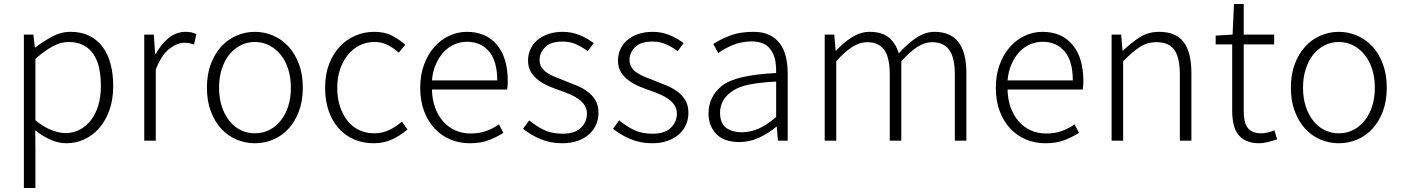

<svg xmlns="http://www.w3.org/2000/svg" viewBox="-20 -707 7046 965"><path d="M100 -533H148L155 -468H157Q196 -498 241 -522.5Q286 -547 335 -547Q388 -547 428 -527.5Q468 -508 495 -472.5Q522 -437 535.5 -386.5Q549 -336 549 -275Q549 -207 530 -153.5Q511 -100 478.5 -63Q446 -26 403.5 -6.5Q361 13 314 13Q276 13 237 -3.5Q198 -20 157 -52L158 46V238H100ZM309 -38Q348 -38 380.5 -55Q413 -72 437 -103Q461 -134 474 -177.5Q487 -221 487 -275Q487 -323 478.5 -363.5Q470 -404 450.5 -433.5Q431 -463 400 -479.5Q369 -496 324 -496Q286 -496 245.5 -474.5Q205 -453 158 -411V-103Q201 -67 240.5 -52.5Q280 -38 309 -38Z M705 -533H753L760 -434H762Q789 -485 827.5 -516Q866 -547 913 -547Q929 -547 941.5 -544.5Q954 -542 967 -535L955 -483Q941 -488 931.5 -490Q922 -492 906 -492Q871 -492 831.5 -462Q792 -432 763 -358V0H705Z M1261 13Q1213 13 1169 -5.5Q1125 -24 1092 -60Q1059 -96 1039.5 -148Q1020 -200 1020 -266Q1020 -333 1039.5 -385Q1059 -437 1092 -473Q1125 -509 1169 -528Q1213 -547 1261 -547Q1309 -547 1353 -528Q1397 -509 1430 -473Q1463 -437 1482.5 -385Q1502 -333 1502 -266Q1502 -200 1482.5 -148Q1463 -96 1430 -60Q1397 -24 1353 -5.5Q1309 13 1261 13ZM1261 -37Q1300 -37 1333 -53.5Q1366 -70 1390.5 -100.5Q1415 -131 1428.5 -173Q1442 -215 1442 -266Q1442 -317 1428.5 -359.5Q1415 -402 1390.5 -432Q1366 -462 1333 -479Q1300 -496 1261 -496Q1222 -496 1189 -479Q1156 -462 1132 -432Q1108 -402 1094.5 -359.5Q1081 -317 1081 -266Q1081 -215 1094.5 -173Q1108 -131 1132 -100.5Q1156 -70 1189 -53.5Q1222 -37 1261 -37Z M1858 13Q1806 13 1761.5 -5.5Q1717 -24 1684 -60Q1651 -96 1632.5 -148Q1614 -200 1614 -266Q1614 -333 1634 -385Q1654 -437 1688 -473Q1722 -509 1766.5 -528Q1811 -547 1861 -547Q1915 -547 1952 -527Q1989 -507 2017 -482L1984 -442Q1959 -465 1929.5 -480.5Q1900 -496 1862 -496Q1822 -496 1788 -479Q1754 -462 1729 -432Q1704 -402 1689.5 -359.5Q1675 -317 1675 -266Q1675 -215 1688.5 -173Q1702 -131 1726 -100.5Q1750 -70 1784.5 -53.5Q1819 -37 1861 -37Q1903 -37 1938 -54.5Q1973 -72 2000 -96L2028 -56Q1993 -26 1951 -6.5Q1909 13 1858 13Z M2340 13Q2289 13 2243.5 -6Q2198 -25 2164.5 -61Q2131 -97 2111.5 -148.5Q2092 -200 2092 -266Q2092 -331 2111.5 -383Q2131 -435 2163.5 -471.5Q2196 -508 2238.5 -527.5Q2281 -547 2326 -547Q2423 -547 2477.5 -482Q2532 -417 2532 -299Q2532 -276 2529 -257H2151Q2152 -208 2166.5 -167.5Q2181 -127 2206.5 -97.5Q2232 -68 2267.5 -52Q2303 -36 2346 -36Q2389 -36 2423.5 -48.5Q2458 -61 2488 -82L2510 -39Q2478 -19 2438 -3Q2398 13 2340 13ZM2479 -303Q2479 -400 2438 -448.5Q2397 -497 2327 -497Q2294 -497 2264 -484Q2234 -471 2210.5 -446Q2187 -421 2171 -385Q2155 -349 2151 -303Z M2805 13Q2746 13 2695.5 -8.5Q2645 -30 2609 -60L2640 -102Q2675 -73 2714 -54Q2753 -35 2808 -35Q2869 -35 2899.5 -64.5Q2930 -94 2930 -136Q2930 -160 2918.5 -177.5Q2907 -195 2888.5 -208.5Q2870 -222 2847 -232Q2824 -242 2801 -250Q2771 -260 2741.5 -272.5Q2712 -285 2688 -302.5Q2664 -320 2649 -344Q2634 -368 2634 -403Q2634 -432 2645.5 -458.5Q2657 -485 2679.5 -504.5Q2702 -524 2734.5 -535.5Q2767 -547 2809 -547Q2853 -547 2893.5 -530.5Q2934 -514 2964 -490L2934 -450Q2907 -470 2876.5 -484Q2846 -498 2807 -498Q2748 -498 2720 -470Q2692 -442 2692 -406Q2692 -384 2702.5 -368Q2713 -352 2730.5 -340.5Q2748 -329 2770.5 -320Q2793 -311 2816 -302Q2847 -290 2877.5 -277.5Q2908 -265 2932.5 -247Q2957 -229 2972.5 -203.5Q2988 -178 2988 -139Q2988 -108 2976 -80.5Q2964 -53 2940.5 -32Q2917 -11 2883 1Q2849 13 2805 13Z M3257 13Q3198 13 3147.5 -8.5Q3097 -30 3061 -60L3092 -102Q3127 -73 3166 -54Q3205 -35 3260 -35Q3321 -35 3351.5 -64.5Q3382 -94 3382 -136Q3382 -160 3370.5 -177.5Q3359 -195 3340.5 -208.5Q3322 -222 3299 -232Q3276 -242 3253 -250Q3223 -260 3193.5 -272.5Q3164 -285 3140 -302.5Q3116 -320 3101 -344Q3086 -368 3086 -403Q3086 -432 3097.5 -458.5Q3109 -485 3131.5 -504.5Q3154 -524 3186.5 -535.5Q3219 -547 3261 -547Q3305 -547 3345.5 -530.5Q3386 -514 3416 -490L3386 -450Q3359 -470 3328.5 -484Q3298 -498 3259 -498Q3200 -498 3172 -470Q3144 -442 3144 -406Q3144 -384 3154.5 -368Q3165 -352 3182.5 -340.5Q3200 -329 3222.5 -320Q3245 -311 3268 -302Q3299 -290 3329.5 -277.5Q3360 -265 3384.5 -247Q3409 -229 3424.5 -203.5Q3440 -178 3440 -139Q3440 -108 3428 -80.5Q3416 -53 3392.5 -32Q3369 -11 3335 1Q3301 13 3257 13Z M3696 7Q3664 7 3635.5 -1Q3607 -9 3586 -28Q3565 -47 3553 -74Q3541 -101 3541 -138Q3542 -223 3609.5 -276.5Q3677 -330 3881 -340Q3882 -368 3877.5 -397.5Q3873 -427 3857.5 -451.5Q3842 -476 3819 -487Q3796 -498 3759 -499Q3704 -498 3661.5 -480Q3619 -462 3590 -440L3565 -486Q3580 -496 3601.5 -507Q3623 -518 3649 -528Q3675 -538 3704.5 -542.5Q3734 -547 3767 -547Q3815 -547 3847.5 -531Q3880 -515 3900.5 -487Q3921 -459 3930 -420.5Q3939 -382 3939 -338V0H3890L3884 -70H3882Q3841 -36 3794 -14.5Q3747 7 3696 7ZM3708 -42Q3753 -43 3793 -60.5Q3833 -78 3881 -119V-297Q3802 -293 3748 -282.5Q3694 -272 3660.5 -249Q3627 -226 3613 -198.5Q3599 -171 3599 -140Q3599 -113 3607.5 -93.5Q3616 -74 3631 -63.5Q3646 -53 3666 -47.5Q3686 -42 3708 -42Z M4125 -533H4173L4180 -452H4182Q4218 -492 4261.5 -519.5Q4305 -547 4350 -547Q4414 -547 4448.5 -517.5Q4483 -488 4497 -439Q4542 -488 4586 -517.5Q4630 -547 4677 -547Q4837 -547 4837 -341V0H4779V-333Q4779 -417 4751 -456Q4723 -495 4664 -495Q4628 -495 4590.5 -471Q4553 -447 4510 -399V0H4452V-333Q4452 -417 4424.5 -456Q4397 -495 4337 -495Q4267 -495 4183 -399V0H4125Z M5233 13Q5182 13 5136.5 -6Q5091 -25 5057.5 -61Q5024 -97 5004.5 -148.5Q4985 -200 4985 -266Q4985 -331 5004.5 -383Q5024 -435 5056.5 -471.5Q5089 -508 5131.5 -527.5Q5174 -547 5219 -547Q5316 -547 5370.5 -482Q5425 -417 5425 -299Q5425 -276 5422 -257H5044Q5045 -208 5059.5 -167.5Q5074 -127 5099.5 -97.5Q5125 -68 5160.5 -52Q5196 -36 5239 -36Q5282 -36 5316.5 -48.5Q5351 -61 5381 -82L5403 -39Q5371 -19 5331 -3Q5291 13 5233 13ZM5372 -303Q5372 -400 5331 -448.5Q5290 -497 5220 -497Q5187 -497 5157 -484Q5127 -471 5103.5 -446Q5080 -421 5064 -385Q5048 -349 5044 -303Z M5567 -533H5615L5622 -452H5624Q5665 -492 5708 -519.5Q5751 -547 5806 -547Q5890 -547 5929 -495.5Q5968 -444 5968 -341V0H5910V-333Q5910 -417 5882.5 -456Q5855 -495 5793 -495Q5746 -495 5709 -471Q5672 -447 5625 -399V0H5567Z M6310 13Q6271 13 6244.5 1Q6218 -11 6202 -32.5Q6186 -54 6179.5 -84.5Q6173 -115 6173 -152V-484H6090V-528L6175 -533L6182 -687H6231V-533H6384V-484H6231V-148Q6231 -123 6235 -102.5Q6239 -82 6249 -67.5Q6259 -53 6276 -45Q6293 -37 6320 -37Q6335 -37 6353 -41.5Q6371 -46 6385 -52L6399 -7Q6376 1 6352 7Q6328 13 6310 13Z M6709 13Q6661 13 6617 -5.5Q6573 -24 6540 -60Q6507 -96 6487.5 -148Q6468 -200 6468 -266Q6468 -333 6487.5 -385Q6507 -437 6540 -473Q6573 -509 6617 -528Q6661 -547 6709 -547Q6757 -547 6801 -528Q6845 -509 6878 -473Q6911 -437 6930.5 -385Q6950 -333 6950 -266Q6950 -200 6930.5 -148Q6911 -96 6878 -60Q6845 -24 6801 -5.5Q6757 13 6709 13ZM6709 -37Q6748 -37 6781 -53.5Q6814 -70 6838.5 -100.5Q6863 -131 6876.5 -173Q6890 -215 6890 -266Q6890 -317 6876.5 -359.5Q6863 -402 6838.5 -432Q6814 -462 6781 -479Q6748 -496 6709 -496Q6670 -496 6637 -479Q6604 -462 6580 -432Q6556 -402 6542.5 -359.5Q6529 -317 6529 -266Q6529 -215 6542.5 -173Q6556 -131 6580 -100.5Q6604 -70 6637 -53.5Q6670 -37 6709 -37Z"/></svg>

Font: SpoqaHanSans-Light
Style: Regular
Weight: 300
Designer: [Spoqa Han Sans] Dong-huui Kim \uAE40 \uB3D9 \uD718  Younghwa Kang \uAC15 \uC601 \uD654  [Noto Sans] Ryoko NISHIZUKA \u8
Foundry: Spoqa (http://www.spoqa-han-sans.com)
Version: Version 2.000